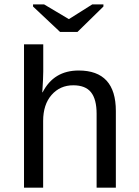

<svg xmlns="http://www.w3.org/2000/svg" viewBox="-20 -862 640 882"><path d="M90.3 -658.2H178.7V-534.2Q178.7 -505.4 174.3 -438H175.8Q227.1 -538.1 341.3 -538.1Q512.2 -538.1 512.2 -352.1V0H423.8V-339.4Q423.8 -405.8 398.2 -438Q372.6 -470.2 316.4 -470.2Q255.9 -470.2 217 -426Q178.2 -381.8 178.2 -306.2V0H90.3ZM335.9 -715.3H255.9L131.8 -832V-841.8H182.6L295.9 -774.4H296.9L403.8 -841.8H455.1V-832Z"/></svg>

Font: Cousine
Style: Regular
Weight: 400
Monospace: yes
Designer: Steve Matteson
Foundry: Monotype Imaging Inc.
Version: Version 1.21